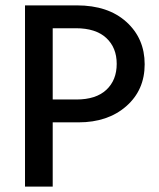

<svg xmlns="http://www.w3.org/2000/svg" viewBox="-20 -694 590 714"><path d="M262 -589H176V-324H264Q337 -324 375.5 -360Q414 -396 414 -456.5Q414 -517 375 -553Q336 -589 262 -589ZM272 -239H176V0H73V-674H266Q382 -674 450 -612.5Q518 -551 518 -455Q518 -359 449.5 -299Q381 -239 272 -239Z"/></svg>

Font: Hind Colombo Medium
Style: Regular
Weight: 500
Designer: Jyotish Sonowal, Aditi Pimprikar
Foundry: Indian Type Foundry
Version: Version 1.000;PS 1.0;hotconv 1.0.86;makeotf.lib2.5.63406; tt